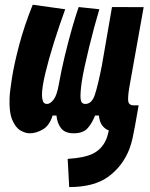

<svg xmlns="http://www.w3.org/2000/svg" viewBox="-20 -547 626 802"><path d="M269 234.4 262.7 116.7Q336.4 111.8 370.6 93.5Q404.8 75.2 421.4 40Q425.3 32.2 428.7 21Q432.1 9.8 434.6 -2Q418.9 -7.8 407.5 -22.2Q396 -36.6 393.1 -64.5H377Q365.2 -33.2 346.2 -11.7Q327.1 9.8 288.1 9.8Q252 9.8 235.6 -10.7Q219.2 -31.2 215.8 -64.5H199.7Q187 -22.9 159.4 -6.6Q131.8 9.8 104 9.8Q85.4 9.8 64.9 -2.4Q44.4 -14.6 31 -46.9Q17.6 -79.1 20 -138.7Q21 -163.6 30 -221.4Q39.1 -279.3 60.1 -358.9Q81.1 -438.5 116.7 -527.3L252.4 -508.3Q227.5 -439.9 205.3 -369.4Q183.1 -298.8 169.2 -240.5Q155.3 -182.1 155.3 -150.4Q155.3 -136.7 159.2 -124.8Q163.1 -112.8 176.8 -112.8Q189.9 -112.8 203.9 -130.9Q217.8 -148.9 225.6 -194.3Q236.3 -254.4 251.2 -315.7Q266.1 -377 281.2 -429.9Q296.4 -482.9 308.6 -517.6L395 -508.3Q385.3 -476.1 374 -434.6Q362.8 -393.1 352.3 -350.1Q341.8 -307.1 333.5 -268.8Q325.2 -230.5 321.3 -204.1Q314.5 -155.3 316.7 -134Q318.8 -112.8 336.4 -112.8Q363.3 -112.8 376 -150.6Q388.7 -188.5 405.3 -272L447.8 -517.6L580.1 -517.1L521 -187Q513.7 -145.5 515.4 -126.2Q517.1 -106.9 539.6 -106.9H559.1L543.9 -21Q539.1 5.9 533.7 30.3Q528.3 54.7 520.5 75.2Q493.2 146 433.6 190.2Q374 234.4 269 234.4Z"/></svg>

Font: Cascadia Code PL
Style: Bold Italic
Weight: 700
Italic angle: -10°
Monospace: yes
Designer: Aaron Bell
Foundry: Saja Typeworks
Version: Version 2404.023; ttfautohint (v1.8.4)